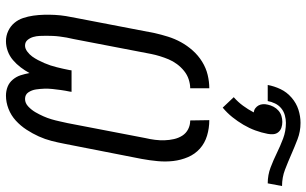

<svg xmlns="http://www.w3.org/2000/svg" viewBox="-212 -804 1028 644"><g transform="rotate(90 302.0 -482.0)"><path d="M301 12Q285 12 271 6.5Q257 1 247 -11Q237 -23 232.5 -37Q228 -51 225 -67Q217 -52 206 -37.5Q195 -23 181.5 -11.5Q168 0 151.5 6Q135 12 118 12Q100 12 84 4.5Q68 -3 57 -16Q46 -29 40.5 -45.5Q35 -62 32.5 -79.5Q30 -97 29.5 -115.5Q29 -134 30 -152.5Q31 -171 34 -189.5Q37 -208 41 -227L91 -487Q96 -509 103 -531.5Q110 -554 121.5 -575Q133 -596 149.5 -614.5Q166 -633 187 -646Q208 -659 231 -664.5Q254 -670 276 -670V-606Q262 -606 246.5 -601Q231 -596 218 -585.5Q205 -575 195 -561.5Q185 -548 179 -533.5Q173 -519 168.5 -504.5Q164 -490 161 -475L111 -215Q108 -203 106 -191.5Q104 -180 102.5 -168.5Q101 -157 100.5 -145.5Q100 -134 100 -123Q100 -112 100.5 -101Q101 -90 104 -79.5Q107 -69 114 -60.5Q121 -52 133 -52Q143 -52 153 -59.5Q163 -67 169.5 -76Q176 -85 181.5 -95.5Q187 -106 191.5 -116.5Q196 -127 199.5 -137.5Q203 -148 205.5 -158.5Q208 -169 210.5 -179.5Q213 -190 215 -201L216 -208H288L287 -201Q284 -187 282 -172.5Q280 -158 278.5 -144Q277 -130 277.5 -116Q278 -102 280 -88.5Q282 -75 289.5 -63.5Q297 -52 312 -52Q326 -52 337.5 -63Q349 -74 356.5 -87Q364 -100 370 -113.5Q376 -127 380 -140.5Q384 -154 387 -168Q390 -182 393 -195L443 -455Q447 -472 449 -488Q451 -504 450.5 -520Q450 -536 446.5 -551.5Q443 -567 435 -579.5Q427 -592 413.5 -599Q400 -606 384 -606L383 -670Q410 -670 435 -662.5Q460 -655 478.5 -638.5Q497 -622 507 -598.5Q517 -575 520 -549.5Q523 -524 520.5 -497Q518 -470 513 -443L462 -183Q458 -162 452.5 -140.5Q447 -119 437.5 -98Q428 -77 415 -57Q402 -37 384.5 -21Q367 -5 345 3.5Q323 12 301 12ZM265 -866Q269 -888 279 -909Q289 -930 307.5 -946Q326 -962 348 -969Q370 -976 392 -976Q421 -976 447 -966Q473 -956 498 -945Q523 -934 549 -924Q575 -914 604 -914L595 -866Q567 -866 542 -875.5Q517 -885 493.5 -896.5Q470 -908 445 -917.5Q420 -927 392 -927Q380 -927 367 -923.5Q354 -920 343.5 -911.5Q333 -903 327 -890.5Q321 -878 319 -866ZM341 -715 306 -752Q322 -766 334.5 -783Q347 -800 357 -819Q349 -820 343 -824.5Q337 -829 333.5 -835.5Q330 -842 329.5 -850Q329 -858 331 -866Q333 -876 338 -885.5Q343 -895 351 -902Q359 -909 369 -912Q379 -915 389 -915Q399 -915 408 -912Q417 -909 423 -902Q429 -895 430 -885.5Q431 -876 429 -866Q425 -845 417.5 -824.5Q410 -804 398.5 -784.5Q387 -765 373 -747.5Q359 -730 341 -715Z"/></g></svg>

Font: Lode Term
Style: Italic
Weight: 400
Italic angle: -11°
Monospace: yes
Designer: Belleve Invis
Foundry: Belleve Invis
Version: Version 29.2.0